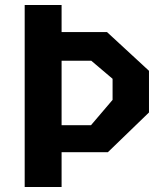

<svg xmlns="http://www.w3.org/2000/svg" viewBox="-20 -750 660 770"><path d="M79 0H227V-139.5H412.5L577.5 -299V-466L409 -621.5H227V-730H79ZM227 -248V-506.5H346L431.5 -434V-349.5L345 -248Z"/></svg>

Font: Monaspace Krypton
Style: Bold
Weight: 700
Designer: Riley Cran & the Lettermatic Team
Foundry: Lettermatic
Version: Version 1.200 (Monaspace Krypton)